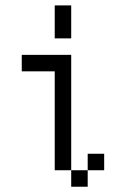

<svg xmlns="http://www.w3.org/2000/svg" viewBox="-20 -708 478 728"><path d="M250 -562.5H187.5V-687.5H250ZM62.5 -500H250V-62.5H187.5V-437.5H62.5ZM250 -62.5H312.5V0H250ZM312.5 -125H375V-62.5H312.5Z"/></svg>

Font: ChillBitmapSE 16px
Style: Regular
Weight: 400
Designer: Designed by Warren2060
Foundry: ChillType
Version: Version 1.000